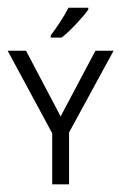

<svg xmlns="http://www.w3.org/2000/svg" viewBox="-20 -481 316 501"><path d="M138.2 -177.2 229 -348.6H276.4L160.2 -135.3V0H116.2V-133.3L0 -348.6H47.9ZM210.4 -456.1Q201.2 -442.4 179.4 -419.2Q157.7 -396 140.6 -382.8H112.3V-388.7Q123 -402.3 136.7 -423.3Q150.4 -444.3 158.7 -460.9H210.4Z"/></svg>

Font: NotoSansOldHungarianUI
Style: Regular
Weight: 400
Designer: Monotype Design Team
Foundry: Monotype Imaging Inc.
Version: Version 1001.000; ttfautohint (v1.8.4.7-5d5b)